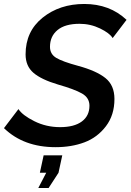

<svg xmlns="http://www.w3.org/2000/svg" viewBox="-37 -735 658 968"><path d="M-17 -89 56 -185Q76 -154 136 -124Q196 -94 266 -94Q337 -94 375.5 -122.5Q414 -151 414 -202Q414 -242 376.5 -263.5Q339 -285 255 -309Q171 -334 131.5 -368Q92 -402 92 -461Q92 -577 178 -646Q264 -715 388 -715Q516 -715 601 -635L531 -543Q516 -568 467.5 -591.5Q419 -615 364 -615Q291 -615 253 -583.5Q215 -552 215 -499Q215 -462 247 -443Q279 -424 357 -403Q449 -378 494.5 -341.5Q540 -305 540 -236Q540 -155 497 -98.5Q454 -42 389 -17.5Q324 7 243 7Q82 7 -17 -89ZM156 213 196 136H164L183 48H277L258 136L208 213Z"/></svg>

Font: Raleway-v4020 SemiBold
Style: Italic
Weight: 600
Italic angle: -12°
Designer: Matt McInerney, Pablo Impallari, Rodrigo Fuenzalida
Foundry: Matt McInerney, Pablo Impallari, Rodrigo Fuenzalida
Version: Version 4.020;PS 004.020;hotconv 1.0.88;makeotf.lib2.5.64775